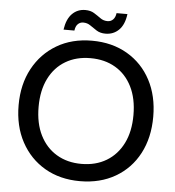

<svg xmlns="http://www.w3.org/2000/svg" viewBox="-58 -920 898 986"><g transform="rotate(5 390.5 -427.0)"><path d="M390 12Q287 12 209 -33.5Q131 -79 87 -160.5Q43 -242 43 -350Q43 -457 87 -538.5Q131 -620 209 -666Q287 -712 390 -712Q494 -712 572.5 -666Q651 -620 694 -538.5Q737 -457 737 -350Q737 -242 694 -160.5Q651 -79 572.5 -33.5Q494 12 390 12ZM390 -77Q464 -77 519 -110Q574 -143 604.5 -204Q635 -265 635 -350Q635 -435 604.5 -496Q574 -557 519 -589.5Q464 -622 390 -622Q317 -622 262 -589.5Q207 -557 176.5 -496Q146 -435 146 -350Q146 -265 176.5 -204Q207 -143 262 -110Q317 -77 390 -77ZM455 -754Q428 -754 409 -766Q390 -778 374 -789.5Q358 -801 337 -801Q321 -801 309.5 -790Q298 -779 295 -756H239Q247 -811 274.5 -838.5Q302 -866 342 -866Q369 -866 387.5 -854.5Q406 -843 422.5 -831Q439 -819 460 -819Q477 -819 488.5 -830.5Q500 -842 503 -864H559Q552 -809 524 -781.5Q496 -754 455 -754Z"/></g></svg>

Font: DM Sans 28pt Medium
Style: Regular
Weight: 500
Version: Version 4.004;gftools[0.9.30]